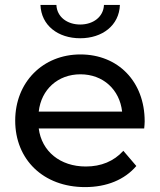

<svg xmlns="http://www.w3.org/2000/svg" viewBox="-20 -757 652 783"><path d="M307 -601C397 -601 466 -653 469 -737H404C402 -688 360 -657 307 -657C254 -657 212 -688 210 -737H145C148 -653 217 -601 307 -601ZM570 -262C570 -425 461 -535 308 -535C155 -535 42 -422 42 -265C42 -107 156 6 327 6C415 6 488 -24 536 -80L483 -142C444 -99 392 -78 330 -78C225 -78 150 -140 138 -233H568C569 -242 570 -254 570 -262ZM308 -454C401 -454 468 -391 478 -302H138C148 -392 216 -454 308 -454Z"/></svg>

Font: AWKNG-Font Medium
Style: Regular
Weight: 500
Designer: Awakening Church
Foundry: Awakening Church
Version: Version 1.700;PS 001.700;hotconv 1.0.88;makeotf.lib2.5.64775